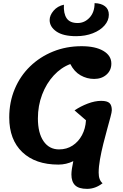

<svg xmlns="http://www.w3.org/2000/svg" viewBox="-20 -1021 784 1226"><path d="M353 30Q206 30 122.5 -49.5Q39 -129 39 -271Q39 -369 74 -452.5Q109 -536 172 -597Q235 -658 319 -692Q403 -726 501 -726Q589 -726 640 -696Q691 -666 691 -615Q691 -572 660 -544.5Q629 -517 581 -517Q535 -517 494.5 -540Q454 -563 429 -612Q370 -590 323 -539Q276 -488 249 -417Q222 -346 222 -265Q222 -172 258 -119.5Q294 -67 357 -67Q406 -67 443.5 -91.5Q481 -116 503.5 -158Q526 -200 529 -253L456 -316Q494 -342 540 -359.5Q586 -377 626 -377Q664 -377 679 -363Q694 -349 694 -317Q694 -306 685.5 -274Q677 -242 664.5 -197Q652 -152 639.5 -102Q627 -52 618.5 -4Q610 44 610 81Q610 129 635 149Q589 185 536 185Q483 185 459.5 162Q436 139 436 93Q436 64 448 8Q403 30 353 30ZM466 -790Q383 -790 340 -820Q297 -850 297 -893Q297 -923 322 -952.5Q347 -982 388 -991Q385 -935 405.5 -904.5Q426 -874 476 -874Q520 -874 552 -908.5Q584 -943 584 -1001Q626 -1000 650.5 -981Q675 -962 675 -927Q675 -890 647.5 -858.5Q620 -827 572.5 -808.5Q525 -790 466 -790Z"/></svg>

Font: Lemonada SemiBold
Style: Regular
Weight: 600
Designer: Mohamed Gaber (Arabic), Eduardo Tunni (Latin)
Foundry: Kief Type Foundry
Version: Version 4.005; ttfautohint (v1.8.3)